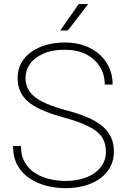

<svg xmlns="http://www.w3.org/2000/svg" viewBox="-20 -934 632 963"><path d="M511.2 -172.4Q511.2 -204.1 500.5 -229.2Q489.7 -254.4 465.1 -274.2Q440.4 -293.9 400.4 -311Q360.4 -328.1 301.8 -344.2Q248 -358.9 204.8 -376.2Q161.6 -393.6 131.1 -416Q100.6 -438.5 84.5 -469.5Q68.4 -500.5 68.4 -543Q68.4 -584 85.9 -616.7Q103.5 -649.4 135.5 -672.6Q167.5 -695.8 210.7 -708.3Q253.9 -720.7 305.2 -720.7Q377 -720.7 430.7 -693.6Q484.4 -666.5 514.6 -618.9Q544.9 -571.3 544.9 -509.8H505.4Q505.4 -560.1 480.7 -599.6Q456.1 -639.2 411.4 -661.9Q366.7 -684.6 305.2 -684.6Q241.7 -684.6 197.5 -665Q153.3 -645.5 130.6 -613.5Q107.9 -581.5 107.9 -543.9Q107.9 -517.1 117.9 -493.7Q127.9 -470.2 151.1 -450.7Q174.3 -431.2 214.1 -413.8Q253.9 -396.5 313.5 -380.4Q368.2 -366.2 411.9 -348.4Q455.6 -330.6 486.8 -306.6Q518.1 -282.7 534.7 -250Q551.3 -217.3 551.3 -173.3Q551.3 -129.9 532.7 -95.9Q514.2 -62 481.2 -38.3Q448.2 -14.6 404.1 -2.4Q359.9 9.8 309.1 9.8Q262.7 9.8 216.1 -1.5Q169.4 -12.7 130.9 -37.6Q92.3 -62.5 68.8 -103Q45.4 -143.6 45.4 -201.7H85Q85 -151.9 105.5 -117.9Q126 -84 159.2 -64Q192.4 -43.9 231.7 -35.2Q271 -26.4 309.1 -26.4Q368.7 -26.4 414.3 -44.7Q460 -63 485.6 -95.9Q511.2 -128.9 511.2 -172.4ZM282.2 -781.2 375 -913.6H422.4L320.3 -781.2Z"/></svg>

Font: Roboto ExtraLight
Style: Regular
Weight: 250
Designer: Christian Robertson
Foundry: Google
Version: Version 3.009; 2024